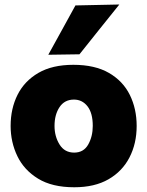

<svg xmlns="http://www.w3.org/2000/svg" viewBox="-20 -796 638 831"><path d="M301.5 14.5Q205.5 14.5 144.8 -22.8Q84 -60 55 -120.5Q26 -181 26 -251Q26 -326 56 -385.8Q86 -445.5 146.2 -480.5Q206.5 -515.5 297.5 -515.5Q391 -515.5 451.8 -480.2Q512.5 -445 542 -385Q571.5 -325 571.5 -251Q571.5 -175 540.5 -114.8Q509.5 -54.5 449.5 -20Q389.5 14.5 301.5 14.5ZM301 -135.5Q342 -135.5 361.8 -170.5Q381.5 -205.5 381.5 -251Q381.5 -306.5 358.8 -335.8Q336 -365 300 -365Q259.5 -365 237.8 -332.5Q216 -300 216 -251Q216 -205.5 237.8 -170.5Q259.5 -135.5 301 -135.5ZM189 -559Q218.5 -612.5 248 -666Q277 -719 306.5 -772.5L496.5 -776.5Q451.5 -720.5 408.2 -666.5Q365 -612.5 324 -561Z"/></svg>

Font: Heraclito ExtraBold
Style: Regular
Weight: 800
Designer: Kostas Bartsokas (font) & Cristiano Sobral (main changes)
Foundry: Kostas Bartsokas (font) & Cristiano Sobral (main changes)
Version: Version 1.00;July 8, 2020;FontCreator 13.0.0.2655 64-bit